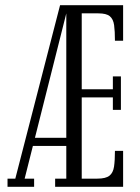

<svg xmlns="http://www.w3.org/2000/svg" viewBox="-20 -720 540 740"><path d="M192.5 0V-31.5H235.5V-700H454.5V-563H423Q423 -600 419.8 -623.2Q416.5 -646.5 403.2 -657.5Q390 -668.5 359 -668.5H295V-376H415V-425.5H446V-296.5H415V-344.5H295V-31.5H355Q387.5 -31.5 401.8 -42.8Q416 -54 419.5 -77.8Q423 -101.5 423 -138.5H454.5V0ZM104.5 -157.5 106.5 -189H247.5L245.5 -157.5ZM9 0V-31.5H39L211.5 -700H243.5L75 -31.5H111.5V0Z"/></svg>

Font: Imbue Light
Style: Regular
Weight: 300
Designer: Tyler Finck
Foundry: Etcetera Type Company
Version: Version 1.102